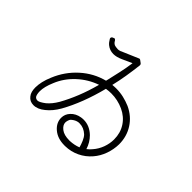

<svg xmlns="http://www.w3.org/2000/svg" viewBox="-160 -1025 1320 1320"><g transform="rotate(45 500.0 -364.5)"><path d="M460 -434Q439 -355 411.5 -286.5Q384 -218 352 -161Q324 -113 291 -86Q274 -73 260 -65.5Q246 -58 238 -58Q222 -58 213 -69Q209 -74 206 -86.5Q203 -99 203 -115Q203 -158 229 -219Q259 -293 320.5 -350Q382 -407 460 -434ZM554 -152Q594 -152 628 -121Q642 -107 652.5 -82.5Q663 -58 669 -35Q634 -21 591 -19Q590 -19 589 -19Q588 -19 586 -19Q534 -19 506.5 -40.5Q479 -62 479 -87Q479 -96 482.5 -107.5Q486 -119 491 -125Q498 -132 510.5 -140Q523 -148 538 -151Q542 -152 546 -152Q550 -152 554 -152ZM586 29Q588 29 590 29Q592 29 593 29Q648 28 696.5 5Q745 -18 780 -59Q812 -96 829 -144Q846 -192 847 -242Q847 -318 808.5 -378Q770 -438 701 -470Q668 -484 633.5 -492Q599 -500 562 -500Q553 -500 544 -499.5Q535 -499 525 -498Q538 -552 547.5 -610Q557 -668 564 -728Q564 -736 558 -741L539 -755Q534 -758 530 -758Q529 -758 525 -756L427 -714Q411 -706 399.5 -702Q388 -698 379 -698Q372 -698 358 -700Q344 -702 337 -708Q328 -715 322 -727Q317 -735 309 -735Q306 -735 304 -733L296 -730Q292 -728 288 -722Q286 -715 289 -710Q302 -687 317 -675Q344 -653 380 -653Q410 -653 447 -670L518 -702Q511 -652 500 -601Q489 -550 478 -504L474 -488Q380 -464 305.5 -397Q231 -330 192 -235Q177 -200 170 -169Q163 -138 163 -112Q163 -91 167.5 -73.5Q172 -56 183 -43Q204 -16 240 -16Q280 -16 320 -49Q362 -82 394 -138Q430 -202 460 -280Q490 -358 513 -448Q526 -450 538 -451Q550 -452 562 -452Q624 -452 681 -426Q737 -400 768 -352Q799 -304 799 -242Q799 -201 784.5 -161.5Q770 -122 743 -91Q736 -82 728 -74.5Q720 -67 711 -60Q696 -109 660 -145Q613 -190 555 -190Q549 -190 543 -189.5Q537 -189 531 -188Q488 -181 461 -152Q436 -125 436 -90Q436 -42 477 -7Q519 29 586 29Z"/></g></svg>

Font: Kokoro
Style: Regular
Weight: 400
Version: Version 1.00